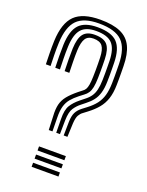

<svg xmlns="http://www.w3.org/2000/svg" viewBox="-151 -885 735 961"><g transform="rotate(20 216.5 -405.0)"><path d="M238.4 -202.2 239.6 -275.5Q240.3 -306.9 249.3 -325.2Q258.4 -343.5 277.7 -358.3L300.2 -375.4Q327.3 -395.8 343.8 -417.2Q360.2 -438.7 368 -465.9Q375.7 -493.1 376.5 -530.2Q377 -547.8 376.9 -566.1Q376.9 -584.4 376.7 -601.1Q376.6 -617.9 376.3 -630.8Q374.9 -716 337.7 -752.8Q300.6 -789.7 213.4 -789.7Q133.1 -789.7 96.8 -752.5Q60.6 -715.3 57 -629.5Q55.6 -595.6 56.3 -563.8Q57.1 -532.1 57.8 -506.4H32.8Q32.1 -529.8 31.5 -563.5Q30.9 -597.3 32 -630.6Q35.8 -726.5 78 -768.1Q120.2 -809.8 213.4 -809.8Q280.5 -809.8 321.5 -791.7Q362.5 -773.6 381.4 -734.2Q400.4 -694.8 401.2 -630.8Q401.6 -612.9 401.7 -595.8Q401.9 -578.7 401.8 -562.4Q401.7 -546.2 401.4 -530.2Q400.7 -487.6 390.5 -456.9Q380.4 -426.3 360.7 -402.7Q341.1 -379 312 -357.1L289.5 -340Q278.9 -332.7 271.1 -319.3Q263.2 -305.9 261.3 -275.5L258.3 -202.2ZM158.9 -202.2 155.9 -275.5Q153.6 -312.5 159.7 -337.6Q165.9 -362.8 183.1 -384.1Q200.3 -405.5 230.8 -430.4L251.2 -446.4Q259.7 -452.1 265 -461Q270.2 -469.9 273.1 -486.3Q275.9 -502.7 276.6 -530.3Q277.1 -547.8 277.2 -564.1Q277.3 -580.3 277.1 -596.7Q276.9 -613.1 276.4 -630.7Q275.1 -673.4 261.2 -691.3Q247.4 -709.2 213.4 -709.2Q184.3 -709.2 171.4 -689.5Q158.5 -669.8 156.7 -625.2Q155.7 -597.6 156.3 -565.3Q156.9 -533 157.7 -506.4H132.7Q131.8 -538.7 131.4 -568.2Q131 -597.7 131.9 -626.3Q134.1 -681.8 152.7 -705.5Q171.4 -729.3 213.4 -729.3Q260.8 -729.3 280.4 -706.7Q300 -684 301.4 -630.7Q301.9 -614.5 302 -598.4Q302.2 -582.3 302.1 -565.7Q302.1 -549 301.6 -530.3Q300.8 -500.2 297 -481.3Q293.1 -462.3 285.2 -450.5Q277.4 -438.6 264.8 -429.8L242.5 -412.7Q219.8 -394.9 205.1 -377.2Q190.4 -359.5 183.6 -335.7Q176.8 -311.9 177.6 -275.5L178.7 -202.2ZM198.7 -202.2 197.7 -275.5Q196.7 -323.8 211.8 -348.1Q226.9 -372.4 254.3 -394.4L276.5 -412.1Q294.3 -425.6 305 -441Q315.7 -456.4 320.7 -477.8Q325.8 -499.2 326.5 -530.2Q327 -550.3 327 -566.7Q327 -583.2 326.8 -598.5Q326.7 -613.9 326.4 -630.7Q325 -694.8 299.5 -722.1Q273.9 -749.5 213.4 -749.5Q159.1 -749.5 134.4 -721.4Q109.7 -693.3 106.9 -628.6Q105.6 -594.8 106.3 -564.2Q107 -533.7 107.7 -506.4H82.8Q81.8 -536.7 81.4 -567.4Q81 -598.2 82 -628.5Q84.9 -704.2 115.4 -736.9Q145.9 -769.6 213.4 -769.6Q287.4 -769.6 318.6 -737.5Q349.9 -705.4 351.3 -630.8Q351.6 -614.7 351.8 -598.6Q351.9 -582.5 352 -565.7Q352 -549 351.5 -530.2Q350.8 -494.5 343.5 -469.8Q336.3 -445.2 322.6 -427.5Q308.9 -409.7 288.3 -393.8L266 -375.9Q248 -361.9 234.2 -341.5Q220.4 -321.2 219.5 -275.5L218.5 -202.2ZM141.2 0V-21.7H284.1V0ZM141.2 -86.9V-108.7H284.1V-86.9ZM141.2 -43.5V-65.2H284.1V-43.5Z"/></g></svg>

Font: Big Shoulders Inline Thin
Style: Regular
Weight: 100
Designer: Patric King
Foundry: XO Type Co
Version: Version 2.002